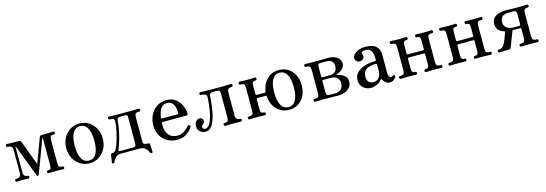

<svg xmlns="http://www.w3.org/2000/svg" viewBox="11 -1240 6021 2117"><g transform="rotate(-15 3021.5 -181.0)"><path d="M49 0Q35 0 35 -16Q35 -32 49 -32Q81 -32 93 -45.5Q105 -59 105 -82V-348Q105 -371 93 -384Q81 -397 49 -397Q43 -397 39 -402Q35 -407 35 -413Q35 -420 39 -425Q43 -430 49 -430Q60 -430 78.5 -428.5Q97 -427 121 -427H186Q207 -427 211 -412Q213 -408 221 -386Q229 -364 240.5 -332Q252 -300 265 -265.5Q278 -231 289.5 -200.5Q301 -170 308.5 -150.5Q316 -131 316 -130Q317 -133 324.5 -153Q332 -173 343.5 -203.5Q355 -234 367.5 -267.5Q380 -301 391.5 -332Q403 -363 411 -384Q419 -405 420 -409Q426 -427 446 -427H491Q515 -427 542 -428.5Q569 -430 579 -430Q586 -430 589.5 -425Q593 -420 593 -413Q593 -407 589.5 -402Q586 -397 579 -397Q545 -397 538.5 -385.5Q532 -374 532 -348V-81Q532 -56 538.5 -44Q545 -32 579 -32Q593 -32 593 -16Q593 0 579 0Q569 0 542 -1Q515 -2 491 -2Q467 -2 444.5 -1Q422 0 412 0Q398 0 398 -16Q398 -32 412 -32Q437 -32 443.5 -43.5Q450 -55 450 -83V-387Q450 -391 447 -391Q444 -391 443 -389Q442 -387 432 -360Q422 -333 406.5 -291Q391 -249 373.5 -202.5Q356 -156 340 -113.5Q324 -71 313.5 -43Q303 -15 302 -12Q299 -2 290 -2Q281 -2 277 -12Q277 -14 266.5 -40.5Q256 -67 240.5 -108Q225 -149 207.5 -195Q190 -241 174.5 -282Q159 -323 149 -349Q139 -375 139 -376Q138 -378 136 -377Q134 -376 134 -374V-82Q134 -56 147 -44Q160 -32 181 -32Q195 -32 195 -16Q195 0 181 0Q171 0 158 -1Q145 -2 121 -2Q97 -2 78.5 -1Q60 0 49 0Z M879 12Q821 12 773.5 -17Q726 -46 698 -97.5Q670 -149 670 -215Q670 -281 698 -332Q726 -383 773.5 -412.5Q821 -442 879 -442Q937 -442 984 -412.5Q1031 -383 1059 -332Q1087 -281 1087 -215Q1087 -149 1059 -97.5Q1031 -46 984 -17Q937 12 879 12ZM879 -19Q935 -19 963 -70Q991 -121 991 -215Q991 -309 963 -360Q935 -411 879 -411Q823 -411 795 -360Q767 -309 767 -215Q767 -121 795 -70Q823 -19 879 -19Z M1126 80Q1113 78 1115 69Q1116 65 1119 46.5Q1122 28 1125 8.5Q1128 -11 1129 -18Q1132 -32 1145 -32Q1165 -32 1174.5 -39.5Q1184 -47 1192 -62Q1204 -84 1217 -121Q1230 -158 1241.5 -202Q1253 -246 1260.5 -290Q1268 -334 1269 -368Q1269 -382 1258 -390Q1247 -398 1215 -398Q1201 -398 1201 -414Q1201 -430 1215 -430Q1225 -430 1248 -429Q1271 -428 1299 -428H1469Q1497 -428 1520 -429Q1543 -430 1553 -430Q1567 -430 1567 -414Q1567 -398 1553 -398Q1519 -398 1509.5 -386.5Q1500 -375 1500 -347V-63Q1500 -43 1519 -37.5Q1538 -32 1559 -32Q1574 -32 1575 -18Q1576 -11 1576.5 9Q1577 29 1578 47.5Q1579 66 1579 69Q1581 78 1568 80Q1555 82 1552 73Q1542 47 1519 22.5Q1496 -2 1451 -2H1242Q1198 -2 1175 22.5Q1152 47 1142 73Q1139 82 1126 80ZM1235 -32H1380Q1402 -32 1410 -40.5Q1418 -49 1418 -68V-372Q1418 -398 1392 -398H1343Q1319 -398 1309 -391Q1299 -384 1297 -362Q1294 -310 1282 -251.5Q1270 -193 1254 -139.5Q1238 -86 1221 -48Q1218 -41 1222.5 -36.5Q1227 -32 1235 -32Z M1880 12Q1815 12 1765.5 -17Q1716 -46 1689 -95.5Q1662 -145 1662 -208Q1662 -271 1687.5 -324Q1713 -377 1761 -409.5Q1809 -442 1874 -442Q1923 -442 1958.5 -422Q1994 -402 2016.5 -370.5Q2039 -339 2050 -303Q2061 -267 2061 -235Q2061 -220 2043 -220H1774Q1759 -220 1759 -206Q1759 -140 1777 -102Q1795 -64 1825 -48Q1855 -32 1890 -32Q1926 -32 1952.5 -45Q1979 -58 1997 -75Q2015 -92 2025 -105Q2035 -119 2049 -109Q2062 -101 2054 -87Q2044 -70 2021.5 -46.5Q1999 -23 1964 -5.5Q1929 12 1880 12ZM1777 -259H1944Q1963 -259 1963 -276Q1963 -308 1955 -338.5Q1947 -369 1927.5 -389Q1908 -409 1872 -409Q1837 -409 1816 -391Q1795 -373 1783.5 -342Q1772 -311 1765 -272Q1762 -259 1777 -259Z M2203 7Q2170 7 2142.5 -14.5Q2115 -36 2115 -78Q2115 -114 2133 -133.5Q2151 -153 2170 -153Q2193 -153 2203.5 -141Q2214 -129 2214 -114Q2214 -98 2205 -89.5Q2196 -81 2187 -73.5Q2178 -66 2178 -52Q2178 -42 2184 -34Q2190 -26 2209 -26Q2237 -26 2257.5 -58.5Q2278 -91 2291.5 -142.5Q2305 -194 2312.5 -252Q2320 -310 2321 -362Q2322 -397 2256 -397Q2250 -397 2246.5 -402Q2243 -407 2243 -413Q2243 -420 2246.5 -425Q2250 -430 2256 -430Q2267 -430 2295 -428.5Q2323 -427 2351 -427H2514Q2538 -427 2567.5 -428.5Q2597 -430 2607 -430Q2614 -430 2617.5 -425Q2621 -420 2621 -413Q2621 -407 2617.5 -402Q2614 -397 2607 -397Q2583 -397 2569.5 -386Q2556 -375 2556 -346V-83Q2556 -54 2569.5 -43Q2583 -32 2607 -32Q2621 -32 2621 -16Q2621 0 2607 0Q2597 0 2567.5 -1Q2538 -2 2514 -2Q2491 -2 2465 -1Q2439 0 2428 0Q2414 0 2414 -16Q2414 -32 2428 -32Q2456 -32 2465 -43Q2474 -54 2474 -81V-348Q2474 -375 2467.5 -386Q2461 -397 2435 -397H2395Q2373 -397 2362.5 -388Q2352 -379 2351 -357Q2349 -324 2344.5 -277.5Q2340 -231 2330.5 -181.5Q2321 -132 2305 -89.5Q2289 -47 2264 -20Q2239 7 2203 7Z M3156 12Q3100 12 3055.5 -14.5Q3011 -41 2984.5 -87.5Q2958 -134 2954 -195Q2953 -204 2942 -204H2851Q2839 -204 2839 -194V-75Q2839 -50 2849 -41Q2859 -32 2881 -32Q2895 -32 2895 -16Q2895 0 2881 0Q2871 0 2846.5 -1Q2822 -2 2798 -2Q2774 -2 2744.5 -1Q2715 0 2705 0Q2691 0 2691 -16Q2691 -32 2705 -32Q2739 -32 2748 -43Q2757 -54 2757 -81V-348Q2757 -375 2748 -386Q2739 -397 2705 -397Q2698 -397 2694.5 -402Q2691 -407 2691 -413Q2691 -420 2694.5 -425Q2698 -430 2705 -430Q2715 -430 2744.5 -428.5Q2774 -427 2798 -427Q2822 -427 2846.5 -428.5Q2871 -430 2881 -430Q2888 -430 2891.5 -425Q2895 -420 2895 -413Q2895 -407 2891.5 -402Q2888 -397 2881 -397Q2856 -397 2847.5 -386Q2839 -375 2839 -346V-249Q2839 -240 2851 -240H2943Q2954 -240 2955 -249Q2962 -306 2989 -349.5Q3016 -393 3059 -417.5Q3102 -442 3156 -442Q3216 -442 3261.5 -412.5Q3307 -383 3332.5 -332Q3358 -281 3358 -215Q3358 -149 3332.5 -97.5Q3307 -46 3261.5 -17Q3216 12 3156 12ZM3156 -19Q3212 -19 3240 -70Q3268 -121 3268 -215Q3268 -309 3240 -360Q3212 -411 3156 -411Q3101 -411 3072.5 -360Q3044 -309 3044 -215Q3044 -121 3072.5 -70Q3101 -19 3156 -19Z M3455 0Q3441 0 3441 -16Q3441 -32 3455 -32Q3490 -32 3499 -44Q3508 -56 3508 -83V-347Q3508 -375 3499 -386.5Q3490 -398 3455 -398Q3441 -398 3441 -414Q3441 -430 3455 -430Q3466 -430 3496 -429Q3526 -428 3549 -428Q3612 -428 3663 -429Q3714 -430 3727 -430Q3760 -430 3789.5 -418Q3819 -406 3837.5 -384Q3856 -362 3856 -333Q3856 -300 3838.5 -279Q3821 -258 3800 -247Q3779 -236 3766 -231Q3761 -230 3761 -226.5Q3761 -223 3766 -222Q3787 -219 3812 -207.5Q3837 -196 3855.5 -175Q3874 -154 3874 -119Q3874 -78 3851 -51.5Q3828 -25 3791.5 -12.5Q3755 0 3712 0Q3699 0 3661.5 -1Q3624 -2 3549 -2Q3525 -2 3495.5 -1Q3466 0 3455 0ZM3621 -32H3686Q3733 -32 3758.5 -56Q3784 -80 3784 -124Q3784 -165 3759.5 -187.5Q3735 -210 3685 -210H3604Q3590 -210 3590 -197V-65Q3590 -32 3621 -32ZM3604 -240H3686Q3720 -240 3745 -259.5Q3770 -279 3770 -326Q3770 -359 3749.5 -378.5Q3729 -398 3688 -398H3621Q3604 -398 3597 -390Q3590 -382 3590 -364V-253Q3590 -240 3604 -240Z M4089 12Q4057 12 4028.5 -3Q4000 -18 3983 -44.5Q3966 -71 3966 -106Q3966 -158 3999 -192.5Q4032 -227 4087.5 -244.5Q4143 -262 4209 -262Q4219 -262 4219 -272V-300Q4219 -350 4199 -378.5Q4179 -407 4141 -407Q4111 -407 4097 -399Q4083 -391 4092 -372Q4105 -344 4088.5 -323.5Q4072 -303 4043 -303Q4022 -303 4008 -318Q3994 -333 3994 -352Q3994 -374 4012 -394.5Q4030 -415 4064.5 -428.5Q4099 -442 4146 -442Q4228 -442 4265.5 -406Q4303 -370 4303 -306V-112Q4303 -78 4312 -62.5Q4321 -47 4334 -47Q4346 -47 4354 -55Q4364 -64 4376 -54Q4384 -46 4377 -34Q4367 -19 4350 -6Q4333 7 4305 7Q4281 7 4261.5 -7Q4242 -21 4229 -46Q4223 -58 4214 -47Q4206 -36 4188 -22Q4170 -8 4145 2Q4120 12 4089 12ZM4134 -42Q4161 -42 4180 -57Q4199 -72 4209 -93Q4219 -114 4219 -133V-217Q4219 -231 4206 -231Q4139 -231 4099.5 -206Q4060 -181 4060 -122Q4060 -87 4073.5 -69.5Q4087 -52 4104.5 -47Q4122 -42 4134 -42Z M4430 0Q4416 0 4416 -16Q4416 -32 4430 -32Q4464 -32 4473.5 -43Q4483 -54 4483 -81V-348Q4483 -375 4473.5 -386Q4464 -397 4430 -397Q4423 -397 4419.5 -402Q4416 -407 4416 -413Q4416 -420 4419.5 -425Q4423 -430 4430 -430Q4437 -430 4453 -429.5Q4469 -429 4488 -428Q4507 -427 4523 -427Q4547 -427 4571.5 -428.5Q4596 -430 4606 -430Q4613 -430 4616.5 -425Q4620 -420 4620 -413Q4620 -407 4616.5 -402Q4613 -397 4606 -397Q4581 -397 4573 -386Q4565 -375 4565 -346V-249Q4565 -240 4577 -240H4749Q4761 -240 4761 -249V-346Q4761 -375 4753 -386Q4745 -397 4720 -397Q4713 -397 4709.5 -402Q4706 -407 4706 -413Q4706 -420 4709.5 -425Q4713 -430 4720 -430Q4730 -430 4754.5 -428.5Q4779 -427 4803 -427Q4819 -427 4838 -428Q4857 -429 4873.5 -429.5Q4890 -430 4896 -430Q4903 -430 4906.5 -425Q4910 -420 4910 -413Q4910 -407 4906.5 -402Q4903 -397 4896 -397Q4862 -397 4852.5 -386Q4843 -375 4843 -348V-81Q4843 -54 4852.5 -43Q4862 -32 4896 -32Q4910 -32 4910 -16Q4910 0 4896 0Q4890 0 4873.5 -0.5Q4857 -1 4838 -1.5Q4819 -2 4803 -2Q4779 -2 4754.5 -1Q4730 0 4720 0Q4706 0 4706 -16Q4706 -32 4720 -32Q4745 -32 4753 -43Q4761 -54 4761 -83V-194Q4761 -204 4749 -204H4577Q4565 -204 4565 -194V-75Q4565 -50 4574.5 -41Q4584 -32 4606 -32Q4620 -32 4620 -16Q4620 0 4606 0Q4596 0 4571.5 -1Q4547 -2 4523 -2Q4507 -2 4488 -1.5Q4469 -1 4453 -0.5Q4437 0 4430 0Z M4994 0Q4980 0 4980 -16Q4980 -32 4994 -32Q5028 -32 5037.5 -43Q5047 -54 5047 -81V-348Q5047 -375 5037.5 -386Q5028 -397 4994 -397Q4987 -397 4983.5 -402Q4980 -407 4980 -413Q4980 -420 4983.5 -425Q4987 -430 4994 -430Q5001 -430 5017 -429.5Q5033 -429 5052 -428Q5071 -427 5087 -427Q5111 -427 5135.5 -428.5Q5160 -430 5170 -430Q5177 -430 5180.5 -425Q5184 -420 5184 -413Q5184 -407 5180.5 -402Q5177 -397 5170 -397Q5145 -397 5137 -386Q5129 -375 5129 -346V-249Q5129 -240 5141 -240H5313Q5325 -240 5325 -249V-346Q5325 -375 5317 -386Q5309 -397 5284 -397Q5277 -397 5273.5 -402Q5270 -407 5270 -413Q5270 -420 5273.5 -425Q5277 -430 5284 -430Q5294 -430 5318.5 -428.5Q5343 -427 5367 -427Q5383 -427 5402 -428Q5421 -429 5437.5 -429.5Q5454 -430 5460 -430Q5467 -430 5470.5 -425Q5474 -420 5474 -413Q5474 -407 5470.5 -402Q5467 -397 5460 -397Q5426 -397 5416.5 -386Q5407 -375 5407 -348V-81Q5407 -54 5416.5 -43Q5426 -32 5460 -32Q5474 -32 5474 -16Q5474 0 5460 0Q5454 0 5437.5 -0.5Q5421 -1 5402 -1.5Q5383 -2 5367 -2Q5343 -2 5318.5 -1Q5294 0 5284 0Q5270 0 5270 -16Q5270 -32 5284 -32Q5309 -32 5317 -43Q5325 -54 5325 -83V-194Q5325 -204 5313 -204H5141Q5129 -204 5129 -194V-75Q5129 -50 5138.5 -41Q5148 -32 5170 -32Q5184 -32 5184 -16Q5184 0 5170 0Q5160 0 5135.5 -1Q5111 -2 5087 -2Q5071 -2 5052 -1.5Q5033 -1 5017 -0.5Q5001 0 4994 0Z M5558 0Q5544 0 5544 -16Q5544 -32 5558 -32Q5582 -32 5597.5 -43Q5613 -54 5629 -81Q5635 -92 5644.5 -116Q5654 -140 5662.5 -164Q5671 -188 5674 -197Q5678 -208 5672 -210Q5623 -224 5602.5 -251Q5582 -278 5582 -317Q5582 -358 5604.5 -382.5Q5627 -407 5663 -418.5Q5699 -430 5741 -430Q5755 -430 5789.5 -428.5Q5824 -427 5899 -427Q5923 -427 5950 -428.5Q5977 -430 5987 -430Q5994 -430 5997.5 -425Q6001 -420 6001 -413Q6001 -407 5997.5 -402Q5994 -397 5987 -397Q5958 -397 5949 -385Q5940 -373 5940 -346V-83Q5940 -56 5949 -44Q5958 -32 5994 -32Q6008 -32 6008 -16Q6008 0 5994 0Q5987 0 5970.5 -0.5Q5954 -1 5934.5 -1.5Q5915 -2 5899 -2Q5875 -2 5845.5 -1Q5816 0 5806 0Q5792 0 5792 -16Q5792 -32 5806 -32Q5841 -32 5849.5 -44Q5858 -56 5858 -83V-187Q5858 -198 5847 -198H5771Q5764 -198 5761 -196Q5758 -194 5756 -189Q5754 -184 5747 -165.5Q5740 -147 5730.5 -122.5Q5721 -98 5712 -74.5Q5703 -51 5696.5 -34Q5690 -17 5689 -14Q5683 -2 5669 -2H5651Q5627 -2 5598 -1Q5569 0 5558 0ZM5785 -225H5844Q5858 -225 5858 -239V-364Q5858 -397 5827 -397H5766Q5672 -397 5672 -311Q5672 -268 5704 -246.5Q5736 -225 5785 -225Z"/></g></svg>

Font: TsukuhouMincho
Style: Regular
Weight: 400
Designer: Iose
Foundry: Typographish
Version: Version 1.001; ttfautohint (v1.8.3)